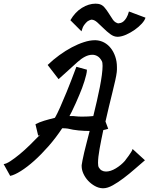

<svg xmlns="http://www.w3.org/2000/svg" viewBox="-125 -967 802 1031"><path d="M539.1 -10.7Q509.8 11.7 481 27.8Q452.1 43.9 429.7 43.9H425.8Q404.3 43 384.3 31.7Q364.3 20.5 348.6 3.9Q333 -12.7 323.2 -33.7Q313.5 -54.7 313.5 -75.2V-80.1Q315.4 -96.7 327.1 -148.4Q333 -171.9 340.3 -201.2Q347.7 -230.5 356.4 -263.7Q327.1 -263.7 296.9 -266.6Q266.6 -269.5 239.3 -276.4Q232.4 -277.3 226.1 -277.8Q219.7 -278.3 212.9 -278.3H209Q174.8 -226.6 135.7 -182.1Q96.7 -137.7 59.1 -104Q21.5 -70.3 -12.7 -48.8Q-46.9 -27.3 -70.3 -22.5L-105.5 -85.9Q-91.8 -86.9 -69.3 -101.6Q-46.9 -116.2 -19.5 -138.7Q7.8 -161.1 36.6 -189.5Q65.4 -217.8 91.8 -245.1Q89.8 -243.2 87.4 -241.7Q85 -240.2 80.1 -238.3L65.4 -299.8Q85 -310.5 112.3 -318.8Q139.6 -327.1 168.9 -334Q169.9 -335 170.4 -335.9Q170.9 -336.9 171.9 -337.9Q181.6 -354.5 197.3 -389.6Q210.9 -419.9 232.4 -472.2Q253.9 -524.4 285.2 -608.4L341.8 -592.8Q341.8 -581.1 337.9 -565.4Q334 -549.8 328.6 -531.7Q323.2 -513.7 315.9 -494.6Q308.6 -475.6 300.8 -457Q283.2 -414.1 259.8 -366.2Q256.8 -361.3 253.9 -355Q251 -348.6 248 -343.8H255.9Q261.7 -343.8 267.6 -343.8Q273.4 -343.8 278.3 -342.8Q286.1 -341.8 295.9 -341.3Q305.7 -340.8 316.4 -340.8Q349.6 -340.8 376 -343.8Q385.7 -383.8 395 -423.8Q404.3 -463.9 411.1 -499Q418 -534.2 421.9 -564Q425.8 -593.8 425.8 -613.3Q425.8 -631.8 421.9 -638.7Q412.1 -657.2 398.9 -665Q385.7 -672.9 371.1 -672.9Q351.6 -672.9 331.5 -662.6Q311.5 -652.3 291 -633.8Q276.4 -620.1 259.8 -605.5Q246.1 -592.8 227.5 -576.2Q209 -559.6 189.5 -542L130.9 -618.2Q160.2 -646.5 193.8 -670.9Q227.5 -695.3 260.7 -712.9Q293.9 -730.5 325.7 -740.7Q357.4 -751 383.8 -751H388.7Q413.1 -750 434.1 -738.8Q455.1 -727.5 470.2 -708Q485.4 -688.5 494.1 -662.6Q502.9 -636.7 502.9 -606.4Q502.9 -598.6 502.9 -592.8Q502.9 -586.9 502 -580.1Q500 -562.5 493.7 -534.2Q487.3 -505.9 478.5 -470.2Q469.7 -434.6 460 -394.5Q450.2 -354.5 441.4 -314.5L456.1 -275.4Q448.2 -273.4 442.4 -271.5Q436.5 -269.5 429.7 -268.6Q418 -213.9 409.7 -167.5Q401.4 -121.1 401.4 -92.8Q401.4 -75.2 405.3 -68.4Q418 -45.9 444.3 -45.9Q468.8 -45.9 497.1 -63Q525.4 -80.1 545.9 -103.5Q545.9 -104.5 552.2 -112.3Q558.6 -120.1 565.9 -130.4Q573.2 -140.6 579.6 -150.9Q585.9 -161.1 586.9 -167L653.3 -106.4Q629.9 -86.9 600.1 -60.5Q570.3 -34.2 539.1 -10.7ZM252.9 -858.4Q278.3 -902.3 314.9 -924.8Q351.6 -947.3 387.7 -947.3Q391.6 -947.3 395 -946.8Q398.4 -946.3 402.3 -946.3Q421.9 -943.4 435.1 -928.2Q448.2 -913.1 459 -895.5Q469.7 -877.9 480.5 -862.3Q491.2 -846.7 505.9 -842.8Q505.9 -841.8 506.8 -841.8H511.7Q515.6 -841.8 522.9 -843.8Q530.3 -845.7 538.1 -852.1Q545.9 -858.4 553.7 -871.1Q561.5 -883.8 567.4 -905.3L656.2 -872.1Q652.3 -857.4 636.2 -839.8Q620.1 -822.3 598.6 -807.1Q577.1 -792 553.2 -781.2Q529.3 -770.5 508.8 -769.5H505.9Q486.3 -769.5 467.3 -783.7Q448.2 -797.9 430.7 -815.4Q413.1 -833 397 -847.2Q380.9 -861.3 367.2 -861.3H364.3Q353.5 -858.4 343.8 -851.6Q335.9 -844.7 327.1 -833Q318.4 -821.3 312.5 -798.8Z"/></svg>

Font: Miniver
Style: Regular
Weight: 400
Designer: Dathan Boardman
Foundry: Open Window
Version: Version 1.000